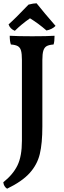

<svg xmlns="http://www.w3.org/2000/svg" viewBox="-22 -896 389 1165"><path d="M30 -748Q72 -785 151 -868Q181 -876 200 -876Q246 -818 315 -739Q306 -729 291 -721.5Q276 -714 260 -711Q212 -753 160 -785Q107 -748 68 -709Q39 -721 30 -748ZM21 249Q1 236 -2 210Q57 163 84 107.5Q111 52 111 -42V-532Q111 -570 105.5 -589Q100 -608 86 -616Q72 -624 44 -626Q37 -646 37 -679Q87 -676 173 -676Q264 -676 309 -679Q309 -643 303 -626Q275 -624 261 -616Q247 -608 241 -588.5Q235 -569 235 -532V-128Q235 -26 219.5 38.5Q204 103 158 154Q112 205 21 249Z"/></svg>

Font: Vollkorn SC SemiBold
Style: Regular
Weight: 600
Designer: Friedrich Althausen
Foundry: Friedrich Althausen
Version: Version 4.015